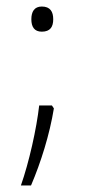

<svg xmlns="http://www.w3.org/2000/svg" viewBox="-20 -441 267 588"><path d="M76 -382C76 -359 85 -344 108 -344C134 -344 143 -359 143 -382C143 -405 134 -421 108 -421C85 -421 76 -405 76 -382ZM139 -118H100C92 -47 69 56 44 127H75C105 57 132 -29 145 -109Z"/></svg>

Font: Noto Sans Telugu ExtraLight
Style: Regular
Weight: 200
Designer: Jelle Bosma - Monotype Design Team
Foundry: Monotype Imaging Inc.
Version: Version 2.005